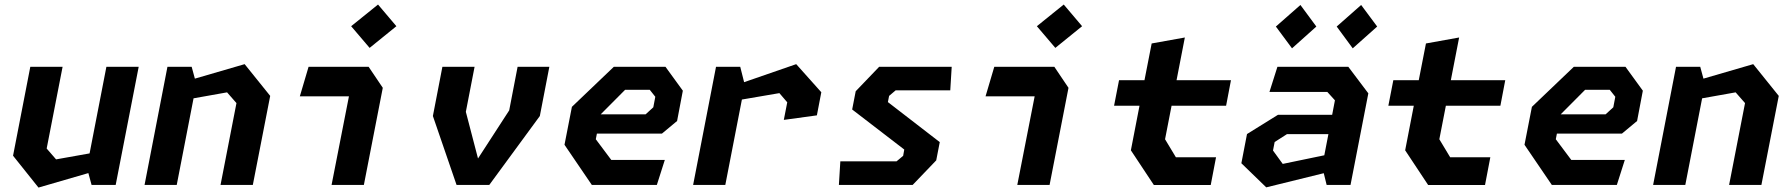

<svg xmlns="http://www.w3.org/2000/svg" viewBox="-20 -836 8100 868"><path d="M263 -534H117L39 -132L154 12L379.5 -53.5L394 0H503L607 -534H461L385 -142.5L233.5 -115.5L191 -164.5Z M977 0H1123L1201.5 -402.5L1086 -546L861 -480.5L846.5 -534H737L633.5 0H779L855 -391.5L1006.5 -418.5L1049 -370Z M1479 0H1625L1710.5 -439L1646.5 -534H1375L1335.5 -400.5H1557.5ZM1567.5 -717.5 1651 -619.5 1772 -717.5 1689 -815.5Z M2044 0H2192L2420.5 -311.5L2463.5 -534H2320L2282 -337L2141 -119.5L2086 -330.5L2125.5 -534H1980L1937 -311.5Z M2655.5 0H2949.5L2985.5 -113H2743.5L2673.5 -206.5L2678.5 -232H2972.5L3041 -289L3067 -426L2988.5 -534H2755L2565.5 -353L2532 -181.5ZM2695.5 -319 2806 -430H2917.5L2942.5 -398.5L2933.5 -351L2898.5 -319Z M3523.5 -294 3673 -314.5 3693 -419 3579.5 -546 3344 -464.5 3326.5 -534H3217L3113.5 0H3259L3334 -386L3503.5 -415L3539 -373.5Z M3772.5 0H4106L4212.5 -111L4228.5 -193.5L3994 -374.5L3999.5 -402.5L4029 -427.5H4276L4282.5 -534H3954.5L3848.5 -423.5L3832.5 -341L4068 -160L4063 -131.5L4033 -106.5H3779Z M4579 0H4725L4810.5 -439L4746.5 -534H4475L4435.5 -400.5H4657.5ZM4667.5 -717.5 4751 -619.5 4872 -717.5 4789 -815.5Z M5196.5 0.5H5453.5L5477.5 -125H5296L5247 -206.5L5276.5 -358H5523L5545 -473.5H5299L5336.5 -666.5L5186.5 -639.5L5154 -473.5H5039L5016.5 -358H5131.5L5092.5 -156.5Z M5977.5 0H6085.5L6166 -414L6075.5 -534H5755L5719 -420.5H5980.5L6015 -382.5L6002.5 -317H5757.5L5617.5 -230L5592 -98L5704.5 11L5964.5 -53ZM5735 -155.5 5742.5 -194 5798 -229.5H5985.5L5967 -134L5779 -95ZM5748 -716 5821 -617.5 5931 -716 5859 -813.5ZM6023 -716 6095.5 -617.5 6206 -716 6133.5 -813.5Z M6436.5 0.5H6693.5L6717.5 -125H6536L6487 -206.5L6516.5 -358H6763L6785 -473.5H6539L6576.5 -666.5L6426.5 -639.5L6394 -473.5H6279L6256.5 -358H6371.5L6332.5 -156.5Z M6995.5 0H7289.5L7325.5 -113H7083.5L7013.5 -206.5L7018.5 -232H7312.5L7381 -289L7407 -426L7328.5 -534H7095L6905.5 -353L6872 -181.5ZM7035.5 -319 7146 -430H7257.5L7282.5 -398.5L7273.5 -351L7238.5 -319Z M7797 0H7943L8021.5 -402.5L7906 -546L7681 -480.5L7666.5 -534H7557L7453.5 0H7599L7675 -391.5L7826.5 -418.5L7869 -370Z"/></svg>

Font: Monaspace Krypton
Style: Bold Italic
Weight: 700
Italic angle: -11°
Designer: Riley Cran & the Lettermatic Team
Foundry: Lettermatic
Version: Version 1.101 (Monaspace Krypton)